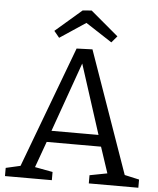

<svg xmlns="http://www.w3.org/2000/svg" viewBox="-60 -953 828 1004"><g transform="rotate(5 354.5 -451.0)"><path d="M633 -44 610 -64 704 -43V0H444V-43L548 -63L540 -49L487 -209L502 -197H196L210 -209L153 -51L148 -62L250 -43V0H4V-43L96 -64L75 -46L319 -697L402 -700ZM221 -244 213 -257H486L477 -243L346 -650L365 -649ZM223 -745 195 -779 333 -898 380 -902 526 -779 497 -745 331 -853 384 -852Z"/></g></svg>

Font: Bitter Thin
Style: Regular
Weight: 400
Version: Version 3.021